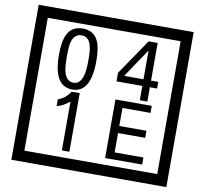

<svg xmlns="http://www.w3.org/2000/svg" viewBox="-106 -1075 1366 1281"><g transform="rotate(10 577.5 -435.0)"><path d="M1103 90H53V-960H1103ZM1028 15V-885H128V15ZM497 -656Q497 -442 371 -442Q244 -442 244 -656Q244 -744 265 -789Q294 -855 371 -855Q448 -855 477 -789Q497 -745 497 -656ZM444 -656Q444 -723 435 -752Q420 -809 371 -809Q322 -809 306 -752Q298 -723 298 -656Q298 -587 306 -553Q322 -488 371 -488Q419 -488 435 -554Q444 -587 444 -656ZM928 -547H879V-450H828V-547H653V-605L818 -847H879V-592H928ZM828 -592V-787L697 -592ZM425 -30H374V-361Q328 -323 288 -315V-361Q339 -378 370 -427H425ZM918 -30H667V-427H913V-379H723V-257H907V-209H723V-78H918Z"/></g></svg>

Font: Unicode BMP Fallback SIL
Style: Regular
Weight: 400
Foundry: NRSI, SIL International
Version: Version 5.1 Based on Unicode 5.1